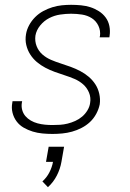

<svg xmlns="http://www.w3.org/2000/svg" viewBox="-20 -548 540 797"><path d="M198 8Q177 8 156 6Q135 4 115.5 -2Q96 -8 78.5 -18Q61 -28 49 -44Q37 -60 32 -80Q27 -100 31 -121Q31 -123 31.5 -124.5Q32 -126 32 -128H72Q72 -127 71.5 -125.5Q71 -124 71 -123Q68 -107 72 -92Q76 -77 85.5 -66Q95 -55 108 -47.5Q121 -40 136 -36Q151 -32 166.5 -30.5Q182 -29 198 -29Q214 -29 229.5 -30Q245 -31 261 -35Q277 -39 292.5 -46Q308 -53 321 -64Q334 -75 343 -90Q352 -105 354 -120Q358 -143 349.5 -163.5Q341 -184 325 -198Q309 -212 289 -220.5Q269 -229 248.5 -235.5Q228 -242 207.5 -249.5Q187 -257 168 -267Q149 -277 133 -290.5Q117 -304 105.5 -322Q94 -340 89 -361.5Q84 -383 88 -406Q91 -425 101 -443.5Q111 -462 126 -477Q141 -492 159.5 -502Q178 -512 197.5 -518Q217 -524 236.5 -526Q256 -528 275 -528Q296 -528 316.5 -526Q337 -524 355.5 -518Q374 -512 390.5 -501.5Q407 -491 418.5 -475.5Q430 -460 434 -440Q438 -420 435 -400Q435 -398 434.5 -396.5Q434 -395 434 -393H394Q394 -395 394 -396Q394 -397 395 -398Q398 -421 388.5 -441Q379 -461 361 -472.5Q343 -484 320.5 -487.5Q298 -491 275 -491Q253 -491 229.5 -487.5Q206 -484 184.5 -473Q163 -462 147 -442.5Q131 -423 127 -400Q124 -377 132 -356.5Q140 -336 156 -322Q172 -308 192 -299.5Q212 -291 232.5 -284.5Q253 -278 273.5 -270.5Q294 -263 313 -253Q332 -243 348 -229.5Q364 -216 375.5 -198.5Q387 -181 392 -159Q397 -137 394 -115Q390 -95 379.5 -75.5Q369 -56 353.5 -41.5Q338 -27 318.5 -17Q299 -7 279 -1.5Q259 4 238.5 6Q218 8 198 8ZM179 229 156 205Q174 189 185 167.5Q196 146 200 124H171L182 61H246L235 124Q230 153 216 180.5Q202 208 179 229Z"/></svg>

Font: Iosevka SS04 Extralight
Style: Italic
Weight: 200
Italic angle: -9°
Monospace: yes
Designer: Belleve Invis
Foundry: Belleve Invis
Version: Version 19.0.0; ttfautohint (v1.8.4)